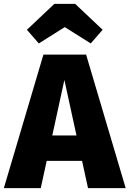

<svg xmlns="http://www.w3.org/2000/svg" viewBox="-39 -979 674 999"><path d="M615 0H419L388 -142H204L173 0H-19L187 -695H409ZM359 -274 296 -563 233 -274ZM433 -753 298 -838 163 -753 101 -824 244 -959H352L495 -824Z"/></svg>

Font: Trujillo ExtraBold
Style: Regular
Weight: 800
Designer: Fira Sans original fonts by bBox Type GmbH, Carrois Corporate GbR, & Edenspiekermann AG / Changes by Cristiano Sobral
Foundry: Fira Sans original fonts by bBox Type GmbH, Carrois Corporate GbR, & Edenspiekermann AG / Changes by Cristiano Sobral
Version: Version 4.301;July 28, 2020;FontCreator 13.0.0.2655 64-bit